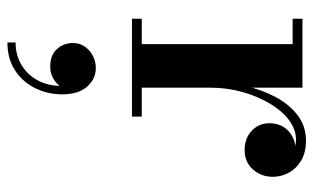

<svg xmlns="http://www.w3.org/2000/svg" viewBox="-184 -326 846 518"><g transform="rotate(90 239.0 -67.0)"><path d="M201.5 -210.5Q201.5 -257.5 211.5 -303.5Q221.5 -349.5 241.5 -387Q261.5 -424.5 291 -447Q320.5 -469.5 359.5 -469.5Q391.5 -469.5 413.2 -456.5Q435 -443.5 446 -423Q457 -402.5 457 -380Q457 -349 437.2 -326.5Q417.5 -304 385 -304Q353 -304 332.8 -323.2Q312.5 -342.5 312.5 -370.5Q312.5 -403 333.5 -422.2Q354.5 -441.5 385 -441.5Q405 -441.5 421.2 -433Q437.5 -424.5 446.8 -410.5Q456 -396.5 456 -380H429.5Q429.5 -397.5 420 -411.5Q410.5 -425.5 393.8 -434Q377 -442.5 356.5 -442.5Q329.5 -442.5 304.2 -423.8Q279 -405 259.5 -372.2Q240 -339.5 228.2 -298Q216.5 -256.5 216.5 -210.5ZM216.5 -460V-26.5H294.5V0H30.5V-26.5H99V-433.5H30.5V-460ZM94.5 336V314Q129 314 156.5 297.2Q184 280.5 199.2 249.5Q214.5 218.5 211 176.5H218Q218.5 186 210.8 196.2Q203 206.5 189.5 213.5Q176 220.5 160 220.5Q128.5 220.5 112.2 202.2Q96 184 96 159Q96 142 105.2 128Q114.5 114 130 105.8Q145.5 97.5 164 97.5Q193 97.5 213.8 121Q234.5 144.5 234.5 188Q234.5 227.5 217.8 261.2Q201 295 169.8 315.5Q138.5 336 94.5 336Z"/></g></svg>

Font: Bodoni Moda 9pt SemiBold
Style: Regular
Weight: 600
Designer: Owen Earl
Foundry: indestructible type
Version: Version 2.005